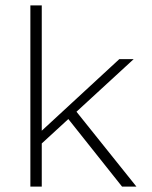

<svg xmlns="http://www.w3.org/2000/svg" viewBox="-20 -688 562 708"><path d="M92 0V-668H134V-206L420 -470H473L262 -276L483 0H430L232 -249L134 -159V0Z"/></svg>

Font: Gantari ExtraLight
Style: Regular
Weight: 250
Designer: Anugrah Pasau
Foundry: Lafontype
Version: Version 1.000